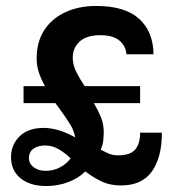

<svg xmlns="http://www.w3.org/2000/svg" viewBox="-20 -613 587 644"><path d="M135 11Q81 11 49 -15Q17 -41 17 -86Q17 -128 46 -156Q75 -184 126 -184Q152 -184 181 -175Q210 -166 248 -143L230 -106Q231 -110 232.5 -117Q234 -124 234 -131Q234 -164 217.5 -192Q201 -220 166 -267H59V-324H131Q119 -345 111 -368Q103 -391 103 -417Q103 -473 128.5 -512Q154 -551 199 -572Q244 -593 303 -593Q399 -593 446.5 -550Q494 -507 495 -431H404Q402 -459 380.5 -477Q359 -495 317 -495Q270 -495 247 -473.5Q224 -452 224 -420Q224 -395 236 -371.5Q248 -348 264 -324H450V-267H295Q308 -245 318 -221Q328 -197 328 -170Q328 -154 326 -139.5Q324 -125 318 -111Q331 -104 344.5 -98Q358 -92 376 -92Q417 -92 433.5 -111.5Q450 -131 450 -168H523Q523 -85 489.5 -38Q456 9 386 9Q348 9 319.5 -5Q291 -19 266 -38Q243 -15 208.5 -2Q174 11 135 11ZM77 -83Q77 -64 93 -52Q109 -40 133 -40Q160 -40 182 -52Q204 -64 217 -82Q197 -101 176 -113Q155 -125 131 -125Q107 -125 92 -114Q77 -103 77 -83Z"/></svg>

Font: Rokkitt
Style: Bold
Weight: 700
Designer: Vernon Adams
Foundry: Vernon Adams
Version: Version 3.103